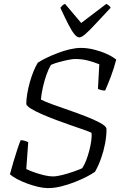

<svg xmlns="http://www.w3.org/2000/svg" viewBox="-20 -966 628 986"><path d="M226 0Q204 0 176 -6.5Q148 -13 119.5 -23.5Q91 -34 67.5 -46.5Q44 -59 31 -71Q39 -101 49 -135Q59 -169 69 -199Q79 -229 86 -246Q98 -246 108.5 -242.5Q119 -239 125 -236L115 -98Q133 -89 157.5 -80.5Q182 -72 207 -66Q232 -60 252 -60Q271 -60 300.5 -67.5Q330 -75 358.5 -85Q387 -95 402 -102Q413 -118 422.5 -142.5Q432 -167 439 -194.5Q446 -222 449 -246Q452 -270 450 -284Q438 -290 409.5 -300Q381 -310 344.5 -322.5Q308 -335 269.5 -349.5Q231 -364 197.5 -378.5Q164 -393 141.5 -406.5Q119 -420 115 -431Q115 -456 120 -485.5Q125 -515 133.5 -545Q142 -575 152.5 -600.5Q163 -626 174 -644Q192 -656 219 -669Q246 -682 277.5 -694Q309 -706 339.5 -713Q370 -720 395 -720Q428 -720 462.5 -711.5Q497 -703 527 -689.5Q557 -676 577 -660Q571 -638 564 -615.5Q557 -593 549 -572Q541 -551 533.5 -533Q526 -515 520 -501Q507 -501 497.5 -504Q488 -507 483 -510L490 -636Q462 -647 432 -655Q402 -663 364 -663Q353 -663 330.5 -658.5Q308 -654 284 -647.5Q260 -641 242 -633Q229 -612 218.5 -582Q208 -552 200.5 -519Q193 -486 190 -455Q208 -445 246.5 -431Q285 -417 331.5 -401Q378 -385 421.5 -368Q465 -351 494.5 -335Q524 -319 527 -305Q527 -267 519.5 -228Q512 -189 499 -152.5Q486 -116 468 -84Q453 -73 426 -59Q399 -45 365 -31.5Q331 -18 295 -9Q259 0 226 0ZM387 -774Q376 -774 362.5 -790Q349 -806 331.5 -840Q314 -874 290 -926Q295 -932 299.5 -937Q304 -942 314 -946L397 -848L526 -946Q534 -942 540.5 -936.5Q547 -931 548 -926Q501 -876 469.5 -842Q438 -808 418.5 -791Q399 -774 387 -774Z"/></svg>

Font: Texturina 12pt Thin
Style: Italic
Weight: 250
Italic angle: -11°
Designer: Guillermo Torres Carreño
Foundry: Omnibus-Type
Version: Version 1.002